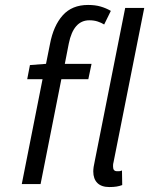

<svg xmlns="http://www.w3.org/2000/svg" viewBox="-20 -744 640 776"><path d="M68 0 152 -424H90L101 -481L166 -486L182 -566Q196 -640 233.5 -682Q271 -724 336 -724Q365 -724 387 -717.5Q409 -711 428 -700L401 -645Q390 -652 375 -657Q360 -662 341 -662Q277 -662 258 -568L242 -486H350L337 -424H228L144 0ZM422 12Q390 12 373.5 -4.5Q357 -21 357 -51Q357 -67 363 -93L486 -712H563L439 -89Q437 -81 437 -77Q437 -73 437 -70Q437 -52 453 -52Q458 -52 461.5 -52Q465 -52 473 -55L474 4Q463 8 451 10Q439 12 422 12Z"/></svg>

Font: Source Code Pro
Style: Italic
Weight: 400
Italic angle: -11°
Monospace: yes
Designer: Paul D. Hunt, Teo Tuominen
Foundry: Adobe Systems Incorporated
Version: Version 1.050;PS 1.000;hotconv 16.6.51;makeotf.lib2.5.65220